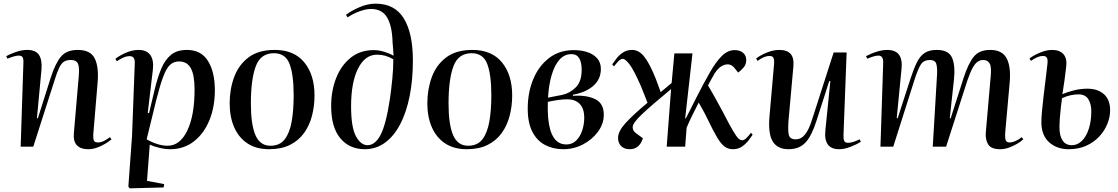

<svg xmlns="http://www.w3.org/2000/svg" viewBox="-20 -802 6114 1050"><path d="M590 -40Q577 -29 556.5 -16.5Q536 -4 511.5 5Q487 14 464 14Q376 14 384 -74L411 -389Q415 -437 405.5 -455.5Q396 -474 368 -474Q344 -474 329.5 -464.5Q315 -455 303.5 -431Q292 -407 279 -365L162 0H93L108 -459Q109 -480 103.5 -489Q98 -498 82 -498Q62 -498 21 -481L14 -495Q30 -504 63.5 -516.5Q97 -529 129 -529Q175 -529 193 -502Q211 -475 207 -423L182 -156L187 -155L258 -379Q283 -456 313.5 -492.5Q344 -529 405 -529Q475 -529 498 -482.5Q521 -436 514 -353L490 -66Q489 -44 493.5 -33.5Q498 -23 515 -23Q533 -23 550 -32Q567 -41 581 -52Z M717 -455Q718 -476 711 -485.5Q704 -495 688 -495Q671 -495 652 -486Q633 -477 619 -467L611 -480Q628 -495 665 -512Q702 -529 738 -529Q782 -529 802 -501Q822 -473 816 -421L788 -185L795 -183L827 -317Q842 -378 861.5 -425.5Q881 -473 914 -501Q947 -529 1002 -529Q1080 -529 1117.5 -468.5Q1155 -408 1155 -309Q1155 -217 1125 -144Q1095 -71 1040 -28.5Q985 14 911 14Q883 14 850 6Q817 -2 799 -11L784 187L878 205L875 223L689 228L682 218L702 -57ZM959 -466Q930 -466 910 -447.5Q890 -429 872.5 -382.5Q855 -336 834 -253L782 -40Q844 -5 897 -5Q964 -5 1004 -87.5Q1044 -170 1044 -312Q1044 -392 1023.5 -429Q1003 -466 959 -466Z M1452 14Q1381 14 1333 -18Q1285 -50 1260.5 -106.5Q1236 -163 1236 -237Q1236 -314 1260.5 -380.5Q1285 -447 1339 -488Q1393 -529 1483 -529Q1588 -529 1644 -461Q1700 -393 1700 -280Q1700 -223 1686.5 -170Q1673 -117 1643.5 -75.5Q1614 -34 1566.5 -10Q1519 14 1452 14ZM1459 -5Q1510 -5 1537 -40Q1564 -75 1575 -137Q1586 -199 1586 -280Q1586 -394 1563.5 -452.5Q1541 -511 1478 -511Q1405 -511 1378.5 -439Q1352 -367 1352 -236Q1352 -121 1377 -63Q1402 -5 1459 -5Z M1872 -721Q1904 -745 1948 -763.5Q1992 -782 2034 -782Q2139 -782 2188.5 -701Q2238 -620 2238 -471Q2238 -366 2220.5 -277.5Q2203 -189 2169 -123.5Q2135 -58 2086 -22Q2037 14 1975 14Q1891 14 1841 -46Q1791 -106 1791 -222Q1791 -306 1818.5 -375.5Q1846 -445 1898 -486.5Q1950 -528 2024 -528Q2052 -528 2082.5 -518.5Q2113 -509 2132 -497Q2131 -513 2130 -533.5Q2129 -554 2127 -568Q2125 -658 2097.5 -705.5Q2070 -753 2009 -753Q1983 -753 1948.5 -741Q1914 -729 1881 -707ZM1990 -8Q2032 -8 2062 -66Q2092 -124 2113 -266Q2120 -315 2125.5 -371.5Q2131 -428 2131 -478Q2108 -491 2087 -497Q2066 -503 2042 -503Q1976 -503 1938 -427Q1900 -351 1900 -221Q1900 -106 1926.5 -57Q1953 -8 1990 -8Z M2533 14Q2462 14 2414 -18Q2366 -50 2341.5 -106.5Q2317 -163 2317 -237Q2317 -314 2341.5 -380.5Q2366 -447 2420 -488Q2474 -529 2564 -529Q2669 -529 2725 -461Q2781 -393 2781 -280Q2781 -223 2767.5 -170Q2754 -117 2724.5 -75.5Q2695 -34 2647.5 -10Q2600 14 2533 14ZM2540 -5Q2591 -5 2618 -40Q2645 -75 2656 -137Q2667 -199 2667 -280Q2667 -394 2644.5 -452.5Q2622 -511 2559 -511Q2486 -511 2459.5 -439Q2433 -367 2433 -236Q2433 -121 2458 -63Q2483 -5 2540 -5Z M3061 14Q3005 14 2961 -9Q2917 -32 2891.5 -81Q2866 -130 2866 -208Q2866 -296 2896 -368.5Q2926 -441 2982.5 -484.5Q3039 -528 3119 -528Q3157 -528 3190.5 -517.5Q3224 -507 3245 -484Q3266 -461 3266 -425Q3266 -368 3224 -332Q3182 -296 3113 -284V-278Q3187 -283 3234.5 -260Q3282 -237 3282 -175Q3282 -125 3250.5 -82Q3219 -39 3168.5 -12.5Q3118 14 3061 14ZM2977 -268 3054 -283Q3094 -291 3127.5 -323Q3161 -355 3161 -420Q3161 -461 3147.5 -483.5Q3134 -506 3105 -506Q3067 -506 3040 -476Q3013 -446 2997 -392Q2981 -338 2977 -268ZM3077 -12Q3109 -12 3131 -33.5Q3153 -55 3164 -88.5Q3175 -122 3175 -158Q3175 -209 3150 -234Q3125 -259 3084 -259Q3061 -259 3034.5 -255.5Q3008 -252 2976 -245Q2975 -221 2975.5 -198.5Q2976 -176 2978 -154Q2992 -12 3077 -12Z M3727 -155H3731Q3760 -212 3792.5 -276.5Q3825 -341 3861 -404Q3895 -464 3927.5 -496Q3960 -528 3998 -528Q4027 -528 4044 -513Q4061 -498 4061 -473Q4061 -450 4047.5 -434Q4034 -418 4017 -405L3995 -432Q3975 -456 3944.5 -448Q3914 -440 3889 -402Q3878 -384 3867.5 -364Q3857 -344 3852 -335Q3875 -296 3893 -263.5Q3911 -231 3933 -190Q3969 -120 3988.5 -87Q4008 -54 4018.5 -44.5Q4029 -35 4039 -35Q4051 -35 4065 -50Q4079 -65 4087 -76L4096 -65Q4087 -52 4073 -33.5Q4059 -15 4038 -0.5Q4017 14 3988 14Q3962 14 3942.5 -0.5Q3923 -15 3902 -50Q3881 -85 3851 -148Q3835 -181 3822.5 -203Q3810 -225 3801 -241Q3784 -208 3767.5 -174.5Q3751 -141 3735 -104L3727 0H3626L3650 -315Q3540 -224 3490 -176.5Q3440 -129 3440 -107Q3440 -96 3444.5 -88Q3449 -80 3460 -72L3496 -46Q3477 14 3424 14Q3394 14 3377 -3Q3360 -20 3360 -48Q3360 -84 3401.5 -129.5Q3443 -175 3521 -240Q3512 -264 3503.5 -285Q3495 -306 3485 -331Q3447 -418 3423.5 -449Q3400 -480 3386 -480Q3373 -480 3359.5 -465Q3346 -450 3338 -439L3328 -450Q3337 -463 3351.5 -482Q3366 -501 3387 -515Q3408 -529 3437 -529Q3475 -529 3504.5 -490.5Q3534 -452 3566 -372Q3573 -354 3579.5 -335.5Q3586 -317 3593 -298L3653 -348L3668 -510H3767Z M4115 -482Q4138 -500 4173.5 -514.5Q4209 -529 4242 -529Q4327 -529 4319 -441L4293 -152Q4288 -96 4293 -68Q4298 -40 4331 -40Q4361 -40 4382.5 -66.5Q4404 -93 4421 -148L4539 -515H4610L4593 -67Q4592 -43 4596.5 -32Q4601 -21 4618 -21Q4642 -21 4681 -40L4688 -27Q4667 -13 4632.5 0.5Q4598 14 4569 14Q4482 14 4494 -92L4521 -358L4515 -359L4445 -141Q4419 -59 4385 -22.5Q4351 14 4292 14Q4233 14 4206.5 -27.5Q4180 -69 4188 -164L4213 -450Q4215 -474 4210 -485Q4205 -496 4189 -496Q4172 -496 4154 -487.5Q4136 -479 4123 -469Z M5104 -386Q5107 -431 5100.5 -452.5Q5094 -474 5065 -474Q5032 -474 5016 -449.5Q5000 -425 4980 -362L4865 0H4795L4810 -459Q4811 -498 4784 -498Q4775 -498 4761 -494.5Q4747 -491 4723 -481L4716 -495Q4727 -501 4746 -509Q4765 -517 4787.5 -523Q4810 -529 4831 -529Q4878 -529 4897 -502Q4916 -475 4910 -423L4884 -156L4889 -155L4960 -374Q4977 -426 4994 -460.5Q5011 -495 5036 -512Q5061 -529 5103 -529Q5168 -529 5186.5 -486.5Q5205 -444 5197 -367L5174 -156L5179 -155L5250 -377Q5275 -454 5305 -491.5Q5335 -529 5395 -529Q5460 -529 5484.5 -484Q5509 -439 5502 -354L5478 -86Q5475 -47 5480 -35Q5485 -23 5501 -23Q5515 -23 5532 -30Q5549 -37 5568 -52L5576 -40Q5565 -29 5544 -16.5Q5523 -4 5498.5 5Q5474 14 5450 14Q5400 14 5384 -12.5Q5368 -39 5371 -76L5398 -386Q5403 -436 5392 -455Q5381 -474 5357 -474Q5342 -474 5328 -465.5Q5314 -457 5300 -432.5Q5286 -408 5270 -361L5154 0H5081Z M5790 -287Q5815 -298 5851.5 -307.5Q5888 -317 5927 -317Q5983 -317 6017 -287Q6051 -257 6051 -199Q6051 -163 6036.5 -126Q6022 -89 5993 -57Q5964 -25 5921.5 -5.5Q5879 14 5824 14Q5760 14 5717.5 -24Q5675 -62 5675 -134Q5675 -158 5678.5 -196.5Q5682 -235 5687.5 -280Q5693 -325 5698.5 -370Q5704 -415 5708 -451Q5711 -475 5705.5 -485.5Q5700 -496 5684 -496Q5668 -496 5649.5 -487.5Q5631 -479 5618 -469L5610 -482Q5631 -499 5667 -514Q5703 -529 5734 -529Q5775 -529 5795.5 -506Q5816 -483 5811 -439Q5807 -402 5801.5 -363Q5796 -324 5790 -287ZM5788 -265Q5785 -244 5781.5 -215Q5778 -186 5776 -156Q5774 -126 5774 -103Q5774 -61 5790.5 -34.5Q5807 -8 5842 -8Q5873 -8 5897 -32Q5921 -56 5934.5 -98Q5948 -140 5948 -193Q5948 -234 5931.5 -260Q5915 -286 5878 -286Q5858 -286 5834.5 -281Q5811 -276 5788 -265Z"/></svg>

Font: Literata 72pt Medium
Style: Italic
Weight: 500
Italic angle: -2°
Designer: Latin by Veronika Burian and Jose Scaglione. Greek by Irene Vlachou. Cyrillic by Vera Evstafieva
Foundry: TypeTogether
Version: Version 3.002